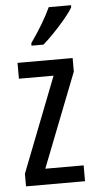

<svg xmlns="http://www.w3.org/2000/svg" viewBox="-54 -799 412 833"><g transform="rotate(-5 151.5 -383.0)"><path d="M282 0H25V-55L186 -468H35V-537H275V-478L115 -69H282ZM288 -757Q276 -736 252 -707.5Q228 -679 201.5 -651.5Q175 -624 154 -606H102V-617Q160 -699 191 -766H288Z"/></g></svg>

Font: Noto Sans Sinhala ExtraCondensed
Style: Regular
Weight: 400
Width: 2
Designer: Jelle Bosma - Monotype Design Team
Foundry: Monotype Imaging Inc.
Version: Version 2.006; ttfautohint (v1.8.4.7-5d5b)